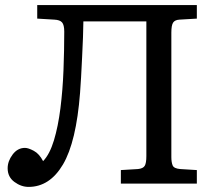

<svg xmlns="http://www.w3.org/2000/svg" viewBox="-20 -720 861 753"><path d="M92 13Q63 13 36.5 -6.5Q10 -26 10 -60Q10 -88 29.5 -114Q49 -140 78 -140Q91 -140 112.5 -128.5Q134 -117 149 -88Q175 -115 191.5 -169.5Q208 -224 217 -295.5Q226 -367 229 -445Q232 -523 232 -596Q232 -622 223.5 -632Q215 -642 193 -643L126 -647V-700H752V-647L684 -643Q666 -642 659 -631.5Q652 -621 652 -592V-104Q652 -84 657 -71.5Q662 -59 687 -57L752 -53V0H454V-53L521 -57Q541 -59 547.5 -69.5Q554 -80 554 -108V-636H307Q307 -612 305.5 -574.5Q304 -537 302 -495.5Q300 -454 298 -417Q296 -380 294 -356Q279 -163 227 -75Q175 13 92 13Z"/></svg>

Font: Literata 7pt
Style: Regular
Weight: 400
Designer: Latin by Veronika Burian and Jose Scaglione. Greek by Irene Vlachou. Cyrillic by Vera Evstafieva.
Foundry: TypeTogether
Version: Version 3.002